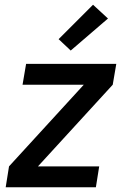

<svg xmlns="http://www.w3.org/2000/svg" viewBox="-20 -789 540 809"><path d="M4 0 18 -88 333 -432H75L90 -520H470L455 -432L140 -88H398L384 0ZM278 -576 227 -624 372 -769 435 -711Z"/></svg>

Font: Iosevka SS18 Semibold
Style: Italic
Weight: 600
Italic angle: -9°
Monospace: yes
Designer: Belleve Invis
Foundry: Belleve Invis
Version: Version 25.1.1; ttfautohint (v1.8.4)